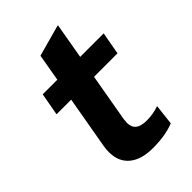

<svg xmlns="http://www.w3.org/2000/svg" viewBox="-204 -751 844 844"><g transform="rotate(-45 218.5 -328.5)"><path d="M84 -114Q84 -131 87 -150L130 -395H39L58 -500H149L171 -627L316 -667H320L291 -500H437L418 -395H272L233 -172Q231 -156 231 -150Q231 -122 248 -108.5Q265 -95 301 -95Q341 -95 377 -108L366 -12Q313 10 233 10Q162 10 123 -22.5Q84 -55 84 -114Z"/></g></svg>

Font: Sarabun ExtraBold
Style: Italic
Weight: 800
Italic angle: -10°
Designer: Suppakit Chalermlarp | Katatrad Co.,Ltd.
Foundry: Cadson Demak Co.,Ltd.
Version: Version 1.000; ttfautohint (v1.6)